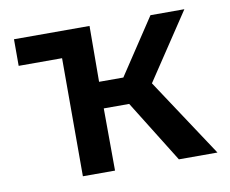

<svg xmlns="http://www.w3.org/2000/svg" viewBox="-61 -571 776 647"><g transform="rotate(-10 327.0 -247.5)"><path d="M24.5 -404V-495H283L282 -304H365L491.5 -495H607.5L456.5 -268L633.5 0H501.5L369 -213H282L283 0H173V-404Z"/></g></svg>

Font: Geologica EX
Style: Regular
Weight: 400
Designer: Sindre Bremnes, Frode Helland
Foundry: Monokrom Skriftforlag AS
Version: Version 1.010;gftools[0.9.28]